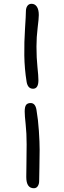

<svg xmlns="http://www.w3.org/2000/svg" viewBox="-20 -791 336 1010"><path d="M153.8 -324.2Q126.5 -324.2 120.1 -359.9Q108.9 -428.7 107.9 -499.3Q106.9 -569.8 111.6 -640.1Q116.2 -710.4 116.2 -730Q116.2 -749 124 -760Q131.8 -771 146 -771Q163.6 -771 173.8 -755.9Q184.1 -740.7 184.1 -711.9Q184.1 -693.4 178 -644.8Q171.9 -596.2 171.9 -545.9Q171.9 -486.3 177 -438.5Q182.1 -390.6 182.1 -369.1Q182.1 -324.2 153.8 -324.2ZM158.2 199.2Q118.2 199.2 118.2 140.1Q118.2 120.6 119.1 70.1Q120.1 19.5 120.1 -32.2Q120.1 -90.3 115 -136.7Q109.9 -183.1 109.9 -204.1Q109.9 -229.5 117.4 -239.3Q125 -249 141.1 -249Q166 -249 171.9 -212.9Q180.7 -161.6 184.6 -101.8Q188.5 -42 188.5 -3.4Q188.5 35.2 187.3 90.3Q186 145.5 186 161.1Q186 177.2 178.7 188.2Q171.4 199.2 158.2 199.2Z"/></svg>

Font: Shantell Sans Irregular Bouncy
Style: Regular
Weight: 300
Designer: Stephen Nixon, Anya Danilova, Shantell Martin
Foundry: Arrow Type
Version: Version 1.006;[9816181b4]